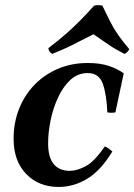

<svg xmlns="http://www.w3.org/2000/svg" viewBox="-20 -726 533 762"><path d="M213 16Q134 16 84 -35.5Q34 -87 34 -175Q34 -239 55.5 -293.5Q77 -348 116.5 -389Q156 -430 210 -453Q264 -476 329 -476Q378 -476 413 -464Q448 -452 471 -435L438 -280Q422 -277 406 -280Q403 -351 388 -393.5Q373 -436 328 -436Q289 -436 260 -409.5Q231 -383 211 -340.5Q191 -298 181 -249.5Q171 -201 171 -157Q171 -102 193 -75Q215 -48 257 -48Q285 -48 319.5 -66Q354 -84 396 -145Q405 -141 412 -136Q419 -131 426 -125Q380 -49 326 -16.5Q272 16 213 16ZM187 -512Q180 -517 176.5 -521.5Q173 -526 172 -535Q213 -566 243.5 -593Q274 -620 300 -646.5Q326 -673 354 -704Q371 -707 386 -704Q403 -669 416.5 -642Q430 -615 447.5 -589.5Q465 -564 493 -531Q487 -518 474 -512Q435 -532 410.5 -549Q386 -566 351 -590Q316 -573 293.5 -561Q271 -549 247.5 -538Q224 -527 187 -512Z"/></svg>

Font: Poltawski Nowy
Style: Bold Italic
Weight: 700
Italic angle: -12°
Designer: Adam Pótawski, Mateusz Machalski, Borys Kosmynka, Ania Wieluska
Foundry: Capitalics.wtf
Version: Version 1.001;gftools[0.9.25]